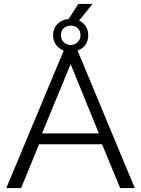

<svg xmlns="http://www.w3.org/2000/svg" viewBox="-20 -953 716 973"><path d="M373 -697 663 0H589L497 -222H178L87 0H12L303 -697Q279 -705 264 -726Q249 -747 249 -774Q249 -808 271 -831Q293 -854 328 -857L377 -933H449L381 -849Q427 -826 427 -774Q427 -717 373 -697ZM289 -774Q289 -753 303 -739Q317 -725 338 -725Q358 -725 373 -739Q388 -753 388 -774Q388 -797 374 -810Q360 -823 338 -823Q317 -823 303 -810Q289 -797 289 -774ZM193 -277H481L338 -628Z"/></svg>

Font: Raleway-v4020
Style: Regular
Weight: 400
Designer: Matt McInerney, Pablo Impallari, Rodrigo Fuenzalida
Foundry: Matt McInerney, Pablo Impallari, Rodrigo Fuenzalida
Version: Version 4.020;PS 004.020;hotconv 1.0.88;makeotf.lib2.5.64775